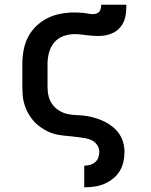

<svg xmlns="http://www.w3.org/2000/svg" viewBox="-20 -581 640 816"><path d="M338 215V123H339Q351 123 363 119.5Q375 116 384.5 108Q394 100 398 88Q402 76 402 64Q402 49 393.5 36Q385 23 371.5 16Q358 9 343 6.5Q328 4 313 2Q298 0 283 -1.5Q268 -3 253 -4.5Q238 -6 223 -9Q208 -12 194 -17.5Q180 -23 167 -31Q154 -39 142 -48.5Q130 -58 120.5 -69.5Q111 -81 103 -94Q95 -107 89.5 -121Q84 -135 80.5 -150Q77 -165 76 -180Q75 -195 75 -210V-310Q75 -339 80.5 -368.5Q86 -398 99.5 -424Q113 -450 134.5 -470.5Q156 -491 182 -504Q208 -517 237.5 -522.5Q267 -528 296 -528Q306 -528 316 -527.5Q326 -527 336 -526Q346 -525 355.5 -523Q365 -521 375 -521Q383 -521 390.5 -523.5Q398 -526 402.5 -532Q407 -538 408.5 -546Q410 -554 410 -561H517Q517 -544 515.5 -527Q514 -510 508 -494Q502 -478 490.5 -464.5Q479 -451 464 -443Q449 -435 432 -431.5Q415 -428 398 -428Q386 -428 373 -429Q360 -430 347.5 -431.5Q335 -433 322.5 -434.5Q310 -436 297 -436Q273 -436 249.5 -427.5Q226 -419 210.5 -400.5Q195 -382 188.5 -358Q182 -334 182 -310V-210Q182 -190 187 -170.5Q192 -151 204.5 -135Q217 -119 234.5 -109Q252 -99 271.5 -95.5Q291 -92 311 -91.5Q331 -91 351 -87.5Q371 -84 390 -78Q409 -72 426.5 -63Q444 -54 460 -41Q476 -28 487 -11.5Q498 5 503.5 24.5Q509 44 509 64Q509 85 504.5 106.5Q500 128 488.5 146.5Q477 165 460 178.5Q443 192 423 200.5Q403 209 381.5 212Q360 215 339 215Z"/></svg>

Font: Iosevka SS04 Semibold Extended
Style: Regular
Weight: 600
Width: 7
Monospace: yes
Designer: Belleve Invis
Foundry: Belleve Invis
Version: Version 19.0.0; ttfautohint (v1.8.4)